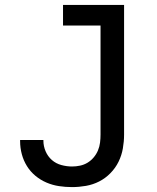

<svg xmlns="http://www.w3.org/2000/svg" viewBox="-20 -755 640 783"><path d="M274 8Q247 8 220.5 4Q194 0 169.5 -10.5Q145 -21 124.5 -38Q104 -55 90 -77.5Q76 -100 69 -126Q62 -152 62 -179V-184H157V-181Q157 -159 166 -138Q175 -117 191.5 -102.5Q208 -88 230 -82Q252 -76 274 -76Q290 -76 306.5 -79.5Q323 -83 337 -91.5Q351 -100 362 -113Q373 -126 379.5 -141.5Q386 -157 388 -173.5Q390 -190 390 -206V-651H237V-735H486V-206Q486 -178 481 -149.5Q476 -121 463.5 -95.5Q451 -70 430.5 -49Q410 -28 384.5 -15Q359 -2 330.5 3Q302 8 274 8Z"/></svg>

Font: Iosevka Medium Extended
Style: Regular
Weight: 500
Width: 7
Monospace: yes
Designer: Belleve Invis
Foundry: Belleve Invis
Version: Version 32.5.0; ttfautohint (v1.8.4)